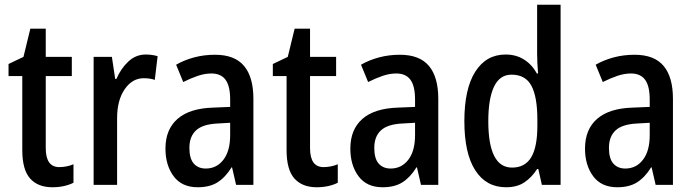

<svg xmlns="http://www.w3.org/2000/svg" viewBox="-20 -780 2925 810"><path d="M230 -75Q245 -75 260.5 -78Q276 -81 290 -87V-9Q272 0 249.5 5Q227 10 201 10Q140 10 107 -27Q74 -64 74 -147V-459H16V-510L79 -540L108 -659H173V-540H283V-459H173V-155Q173 -75 230 -75Z M595 -550Q621 -550 645 -543L633 -443Q613 -450 586 -450Q538 -450 506 -403.5Q474 -357 474 -281V0H375V-540H452L466 -447H471Q490 -491 521.5 -520.5Q553 -550 595 -550Z M887 -549Q970 -549 1009.5 -502Q1049 -455 1049 -363V0H976L959 -74H957Q931 -32 898 -11Q865 10 814 10Q747 10 712.5 -36.5Q678 -83 678 -153Q678 -234 729 -278.5Q780 -323 879 -326L951 -329V-360Q951 -417 931.5 -443.5Q912 -470 872 -470Q844 -470 814.5 -460Q785 -450 753 -434L723 -507Q758 -527 799.5 -538Q841 -549 887 -549ZM898 -259Q835 -256 807 -230Q779 -204 779 -156Q779 -111 797.5 -90Q816 -69 848 -69Q894 -69 922.5 -106Q951 -143 951 -210V-262Z M1345 -75Q1360 -75 1375.5 -78Q1391 -81 1405 -87V-9Q1387 0 1364.5 5Q1342 10 1316 10Q1255 10 1222 -27Q1189 -64 1189 -147V-459H1131V-510L1194 -540L1223 -659H1288V-540H1398V-459H1288V-155Q1288 -75 1345 -75Z M1667 -549Q1750 -549 1789.5 -502Q1829 -455 1829 -363V0H1756L1739 -74H1737Q1711 -32 1678 -11Q1645 10 1594 10Q1527 10 1492.5 -36.5Q1458 -83 1458 -153Q1458 -234 1509 -278.5Q1560 -323 1659 -326L1731 -329V-360Q1731 -417 1711.5 -443.5Q1692 -470 1652 -470Q1624 -470 1594.5 -460Q1565 -450 1533 -434L1503 -507Q1538 -527 1579.5 -538Q1621 -549 1667 -549ZM1678 -259Q1615 -256 1587 -230Q1559 -204 1559 -156Q1559 -111 1577.5 -90Q1596 -69 1628 -69Q1674 -69 1702.5 -106Q1731 -143 1731 -210V-262Z M2115 10Q2031 10 1985 -61.5Q1939 -133 1939 -269Q1939 -405 1985 -477.5Q2031 -550 2113 -550Q2157 -550 2190.5 -529Q2224 -508 2245 -470H2250Q2248 -492 2247 -514Q2246 -536 2246 -553V-760H2345V0H2266L2251 -67H2246Q2223 -31 2192 -10.5Q2161 10 2115 10ZM2140 -73Q2195 -73 2221 -116.5Q2247 -160 2247 -249V-275Q2247 -371 2222 -418Q2197 -465 2138 -465Q2088 -465 2064 -414Q2040 -363 2040 -269Q2040 -73 2140 -73Z M2657 -549Q2740 -549 2779.5 -502Q2819 -455 2819 -363V0H2746L2729 -74H2727Q2701 -32 2668 -11Q2635 10 2584 10Q2517 10 2482.5 -36.5Q2448 -83 2448 -153Q2448 -234 2499 -278.5Q2550 -323 2649 -326L2721 -329V-360Q2721 -417 2701.5 -443.5Q2682 -470 2642 -470Q2614 -470 2584.5 -460Q2555 -450 2523 -434L2493 -507Q2528 -527 2569.5 -538Q2611 -549 2657 -549ZM2668 -259Q2605 -256 2577 -230Q2549 -204 2549 -156Q2549 -111 2567.5 -90Q2586 -69 2618 -69Q2664 -69 2692.5 -106Q2721 -143 2721 -210V-262Z"/></svg>

Font: Noto Sans Khmer Condensed Medium
Style: Regular
Weight: 500
Width: 3
Designer: Danh Hong and the Monotype Design Team
Foundry: Monotype Imaging Inc.
Version: Version 2.004; ttfautohint (v1.8.4.7-5d5b)